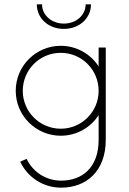

<svg xmlns="http://www.w3.org/2000/svg" viewBox="-20 -615 593 881"><path d="M272.9 -482.4C343.3 -482.4 397.5 -530.3 397.5 -595.2H373C373 -545.9 330.1 -506.8 272.9 -506.8C216.3 -506.8 172.9 -545.9 172.9 -595.2H148.9C148.9 -530.3 202.6 -482.4 272.9 -482.4ZM432.6 -397V-310.1C396 -367.2 331.5 -404.8 258.8 -404.8C145 -404.8 52.2 -313 52.2 -198.2C52.2 -84.5 145 7.8 258.8 7.8C331.5 7.8 396 -29.8 432.6 -86.9V26.4C432.6 153.8 357.4 213.9 260.3 213.9C190.9 213.9 130.4 173.8 102.1 113.8L72.8 127C106.4 198.7 178.2 246.1 260.3 246.1C375 246.1 465.3 171.9 465.3 26.4V-397ZM258.8 -24.4C162.1 -24.4 84.5 -102.5 84.5 -198.2C84.5 -294.9 162.1 -372.6 258.8 -372.6C355 -372.6 432.6 -294.9 432.6 -198.2C432.6 -102.5 355 -24.4 258.8 -24.4Z"/></svg>

Font: Now ExtraLight
Style: Regular
Weight: 200
Designer: Alfredo Marco Pradil
Foundry: Alfredo Marco Pradil
Version: Version 1.200;hotconv 1.0.109;makeotfexe 2.5.65596